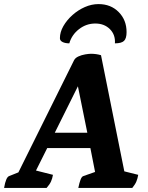

<svg xmlns="http://www.w3.org/2000/svg" viewBox="-53 -919 723 939"><path d="M-33 0Q-24 -53 -8 -58L37 -76L309 -624Q315 -636 330.5 -643Q346 -650 363.5 -653Q381 -656 392 -656Q418 -656 441 -649L555 -81L623 -64Q620 -46 614 -31.5Q608 -17 594 0H330Q335 -25 341 -40.5Q347 -56 355 -58L412 -78L389 -195H178L123 -85L206 -64Q203 -46 196.5 -31.5Q190 -17 175 0ZM215 -270H374L328 -497ZM429 -899Q489 -899 527.5 -860Q566 -821 566 -762Q566 -731 553.5 -719Q541 -707 509 -707Q512 -749 484.5 -776.5Q457 -804 413 -804Q369 -804 333.5 -776.5Q298 -749 286 -707Q266 -707 253 -713.5Q240 -720 240 -732Q240 -762 257 -791.5Q274 -821 301.5 -845.5Q329 -870 362 -884.5Q395 -899 429 -899Z"/></svg>

Font: Petrona ExtraBold
Style: Italic
Weight: 800
Italic angle: -9°
Designer: Ringo R. Seeber
Foundry: Ringo R. Seeber
Version: Version 2.001; ttfautohint (v1.8.3)